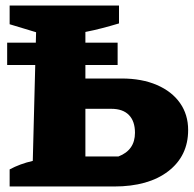

<svg xmlns="http://www.w3.org/2000/svg" viewBox="-20 -677 703 697"><path d="M15 0V-62Q52 -82 99 -93L111 -560L15 -589V-657H412V-592Q382 -583 351.5 -575Q321 -567 290 -561V-392H422Q495 -392 549.5 -368.5Q604 -345 633.5 -303Q663 -261 663 -205Q663 -111 591 -55.5Q519 0 394 0ZM290 -109H410Q470 -132 470 -195Q470 -237 448 -259.5Q426 -282 384 -282H290ZM6 -522.2H407V-441.1H6Z"/></svg>

Font: Piazzolla ExtraBold
Style: Regular
Weight: 800
Designer: Juan Pablo del Peral
Foundry: Huerta Tipografica
Version: Version 1.330